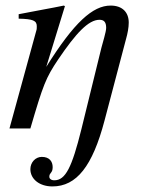

<svg xmlns="http://www.w3.org/2000/svg" viewBox="-20 -461 540 689"><path d="M213 -439 209 -441C156 -430 128 -426 47 -410V-394C98 -393 112 -387 112 -367C112 -361 112 -355 110 -350L14 0H89C135 -157 144 -181 189 -248C252 -341 297 -390 337 -390C352 -390 361 -383 361 -361C361 -347 348 -306 344 -290L272 3C238 140 215 186 175 186C163 186 157 180 157 173C157 158 169 161 169 139C169 118 157 102 130 102C107 102 89 122 89 146C89 182 122 208 168 208C255 208 312 135 355 -28L432 -320C438 -341 442 -362 442 -380C442 -416 420 -441 377 -441C313 -441 246 -381 146 -221Z"/></svg>

Font: STIXGeneral
Style: Italic
Weight: 400
Italic angle: -16.33°
Designer: MicroPress Inc., with final additions and corrections provided by Coen Hoffman, Elsevier (retired)
Version: Version 1.1.0